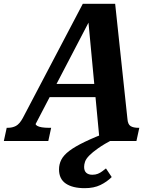

<svg xmlns="http://www.w3.org/2000/svg" viewBox="-73 -736 817 1002"><path d="M185 -298H451L445 -229H160ZM639 0H447L386 -647L403 -645L113 -89Q113 -84 121.5 -79Q130 -74 146 -71.5Q162 -69 182 -69H194L179 0H-53L-38 -69H-33Q-8 -69 10.5 -79Q29 -89 46 -120L359 -716H528L592 -116Q594 -87 608.5 -78Q623 -69 649 -69H654ZM501 -51 521 -11Q470 16 439.5 37.5Q409 59 392.5 76Q376 93 371 107.5Q366 122 366 135Q366 156 377.5 166Q389 176 409 176Q425 176 437.5 171Q450 166 460.5 158Q471 150 480 143L510 188Q485 213 451 229.5Q417 246 369 246Q306 246 270.5 222Q235 198 235 148Q235 121 247 97.5Q259 74 288.5 51.5Q318 29 370 4Q422 -21 501 -51Z"/></svg>

Font: Roboto Serif 20pt SemiBold
Style: Italic
Weight: 600
Italic angle: -10°
Version: Version 1.007